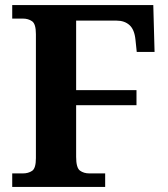

<svg xmlns="http://www.w3.org/2000/svg" viewBox="-20 -734 661 754"><path d="M28 0V-53H70Q91 -53 106 -63Q121 -73 121 -113V-600Q121 -640 106 -650.5Q91 -661 70 -661H28V-714H582L587 -530H517L512 -578Q508 -618 488.5 -635.5Q469 -653 438 -653H279V-380H516V-321H279V-118Q279 -75 294 -64Q309 -53 331 -53H393V0Z"/></svg>

Font: Noto Serif Toto
Style: Bold
Weight: 700
Designer: Monotype Design Team
Foundry: Monotype Imaging Inc.
Version: Version 2.001; ttfautohint (v1.8.4.7-5d5b)